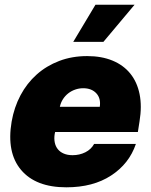

<svg xmlns="http://www.w3.org/2000/svg" viewBox="-20 -793 648 823"><path d="M29.8 -271.3Q40.5 -333.1 68 -384.8Q95.5 -436.4 137.4 -473.7Q179.3 -511 234 -531.8Q288.7 -552.6 353.7 -552.6Q415.5 -552.6 462.4 -533.2Q509.2 -513.8 538.5 -477.6Q567.8 -441.4 578.3 -389.6Q588.8 -337.7 578.1 -272.7L571 -227.3H216.3L214.5 -218.8Q211.3 -199.2 214.7 -182.5Q218 -165.8 227.8 -153.6Q237.6 -141.3 253.6 -134.6Q269.5 -127.8 291.2 -127.8Q321 -127.8 345.9 -140.3Q370.7 -152.7 383.5 -176.1H562.5Q533.7 -90.9 456 -40.5Q378.9 9.9 264.2 9.9Q133.2 9.9 70.3 -64.6Q7.5 -139.2 29.8 -271.3ZM294 -613.6 389.2 -772.7H556.8L423.3 -613.6ZM407.7 -335.2Q413 -371.1 393.1 -392.8Q372.9 -414.8 336.6 -414.8Q318.5 -414.8 302 -408.9Q285.5 -403.1 272.2 -392.6Q258.9 -382.1 249.6 -367.5Q240.4 -353 236.5 -335.2Z"/></svg>

Font: Inter P Black
Style: Italic
Weight: 900
Italic angle: -9.40001°
Designer: Rasmus Andersson
Foundry: rsms
Version: Version 3.018;git-588b23468